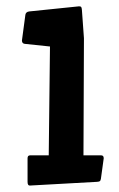

<svg xmlns="http://www.w3.org/2000/svg" viewBox="-20 -575 373 602"><path d="M73.2 6.8Q66.4 6.8 66.4 -4.9V-78.6Q66.4 -87.9 74.2 -87.9H132.8L136.7 -429.2L57.6 -437.5Q48.8 -438.5 48.8 -448.2L59.6 -528.8Q61 -537.6 71.3 -539.1L228 -555.2Q233.4 -555.2 234.9 -552.5Q236.3 -549.8 236.8 -543.9L243.2 -455.1L241.7 -87.9H297.4Q305.2 -87.9 305.2 -78.6L296.4 -14.6Q295.4 -8.8 293.2 -7.1Q291 -5.4 284.7 -4.9Z"/></svg>

Font: Wellfleet
Style: Regular
Weight: 400
Designer: Riccardo De Franceschi
Foundry: Riccardo De Franceschi
Version: Version 1.002